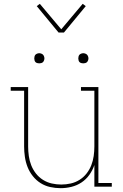

<svg xmlns="http://www.w3.org/2000/svg" viewBox="-20 -975 640 1003"><path d="M297 8Q269 8 242 2Q215 -4 192 -18.5Q169 -33 151.5 -55Q134 -77 124 -102.5Q114 -128 110 -155.5Q106 -183 106 -210V-501H36V-520H127V-210Q127 -185 130.5 -160Q134 -135 143 -112Q152 -89 167.5 -69Q183 -49 204.5 -35.5Q226 -22 250.5 -16.5Q275 -11 300 -11Q325 -11 349.5 -16.5Q374 -22 395.5 -35.5Q417 -49 432.5 -69Q448 -89 457 -112Q466 -135 469.5 -160Q473 -185 473 -210V-501H403V-520H494V-19H564V0H473V-113Q464 -86 447 -62Q430 -38 406 -22Q382 -6 353.5 1Q325 8 297 8ZM415 -644Q410 -644 404.5 -645.5Q399 -647 395.5 -650.5Q392 -654 390.5 -659.5Q389 -665 389 -670Q389 -675 390.5 -680.5Q392 -686 395.5 -689.5Q399 -693 404.5 -695Q410 -697 415 -697Q420 -697 425.5 -695Q431 -693 434.5 -689.5Q438 -686 440 -680.5Q442 -675 442 -670Q442 -665 440 -659.5Q438 -654 434.5 -650.5Q431 -647 425.5 -645.5Q420 -644 415 -644ZM185 -644Q180 -644 174.5 -645.5Q169 -647 165.5 -650.5Q162 -654 160.5 -659.5Q159 -665 159 -670Q159 -675 160.5 -680.5Q162 -686 165.5 -689.5Q169 -693 174.5 -695Q180 -697 185 -697Q190 -697 195.5 -695Q201 -693 204.5 -689.5Q208 -686 210 -680.5Q212 -675 212 -670Q212 -665 210 -659.5Q208 -654 204.5 -650.5Q201 -647 195.5 -645.5Q190 -644 185 -644ZM286 -805 172 -943 188 -955 300 -822 412 -955 428 -943 314 -805Z"/></svg>

Font: Iosevka HT Thin Extended
Style: Regular
Weight: 100
Width: 7
Monospace: yes
Designer: Belleve Invis
Foundry: Belleve Invis
Version: Version 32.3.0; ttfautohint (v1.8.4)